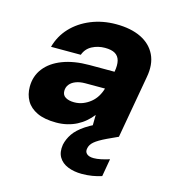

<svg xmlns="http://www.w3.org/2000/svg" viewBox="-108 -598 819 903"><g transform="rotate(15 302.0 -147.0)"><path d="M193 12Q136 12 100 -5Q64 -22 47 -51.5Q30 -81 30 -119Q30 -171 60 -209.5Q90 -248 145 -269Q200 -290 275 -290H397Q403 -323 397.5 -344.5Q392 -366 374.5 -376.5Q357 -387 325 -387Q291 -387 262.5 -372Q234 -357 223 -326H78Q93 -381 131 -421.5Q169 -462 225 -485Q281 -508 347 -508Q419 -508 468.5 -484Q518 -460 540 -414.5Q562 -369 550 -305L496 0H363L364 -71Q350 -53 332 -37.5Q314 -22 292.5 -11Q271 0 246 6Q221 12 193 12ZM250 -102Q273 -102 293 -110Q313 -118 329.5 -131.5Q346 -145 357 -163Q368 -181 374 -202H278Q252 -202 232.5 -194.5Q213 -187 202.5 -173.5Q192 -160 192 -142Q192 -121 208.5 -111.5Q225 -102 250 -102ZM372 214Q334 214 304 202Q274 190 259.5 165.5Q245 141 251 104Q257 76 274.5 50Q292 24 329.5 -1Q367 -26 430 -50L476 -69L496 0L444 24Q404 43 386.5 58Q369 73 366 91Q362 108 373 118Q384 128 407 128Q422 128 441.5 124Q461 120 483 113L468 199Q447 206 422.5 210Q398 214 372 214Z"/></g></svg>

Font: DM Sans 24pt Black
Style: Italic
Weight: 900
Italic angle: -10°
Designer: Colophon Foundry, Jonny Pinhorn
Foundry: Colophon Foundry
Version: Version 4.004;gftools[0.9.30]